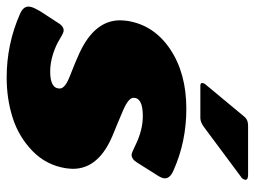

<svg xmlns="http://www.w3.org/2000/svg" viewBox="-118 -626 757 570"><g transform="rotate(90 260.0 -341.5)"><path d="M230 -558.3Q221.7 -558.3 221.7 -564.2Q222.5 -565 222.5 -565.8Q222.5 -570 226.7 -574.2L320.8 -687.5Q330 -700 348.3 -700H494.2Q509.2 -700 509.2 -692.5V-690.8Q507.5 -685 504.2 -681.7L351.7 -568.3Q337.5 -558.3 325.8 -558.3ZM-5 -48.3Q-5 -49.2 -4.6 -51.2Q-4.2 -53.3 -4.2 -54.2Q-3.3 -61.7 9.2 -83.3L41.7 -133.3Q52.5 -152.5 65.8 -152.5Q72.5 -152.5 87.5 -143.3Q102.5 -134.2 108.3 -131.7Q150 -112.5 188.3 -112.5Q238.3 -112.5 238.3 -140.8Q238.3 -156.7 201.7 -170.8Q156.7 -188.3 131.7 -200Q35.8 -245 35.8 -320Q35.8 -326.7 37.5 -341.7Q50 -420.8 121.7 -468.8Q193.3 -516.7 298.3 -516.7Q395.8 -516.7 480 -479.2Q505 -469.2 505 -452.5Q505 -443.3 492.5 -425L458.3 -370.8Q448.3 -354.2 435 -354.2Q429.2 -354.2 404.2 -366.7Q360.8 -387.5 320 -387.5Q265.8 -387.5 265.8 -360Q265.8 -345 302.5 -329.2Q343.3 -311.7 372.5 -300Q476.7 -258.3 476.7 -180Q476.7 -174.2 475 -159.2Q465.8 -100.8 423.8 -60Q381.7 -19.2 325.4 -1.2Q269.2 16.7 205.8 16.7Q105.8 16.7 15.8 -23.3Q-5 -32.5 -5 -48.3Z"/></g></svg>

Font: BoonTook Mon
Style: Italic
Weight: 400
Italic angle: -9°
Designer: Sungsit Sawaiwan
Foundry: FontUni
Version: Version 3.0